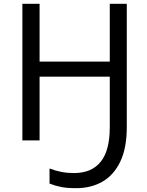

<svg xmlns="http://www.w3.org/2000/svg" viewBox="-20 -734 771 1004"><path d="M643 -70Q643 40 609 111Q575 182 515.5 216Q456 250 378 250Q331 250 300.5 244Q270 238 239 226V147Q270 159 301 165Q332 171 367 171Q459 171 506.5 112Q554 53 554 -68V-333H187V0H97V-714H187V-412H554V-714H643Z"/></svg>

Font: Noto Sans
Style: Regular
Weight: 400
Designer: Monotype Design Team
Foundry: Monotype Imaging Inc.
Version: Version 2.007